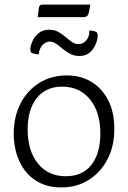

<svg xmlns="http://www.w3.org/2000/svg" viewBox="-20 -885 560 840"><path d="M248 -65Q184 -65 137.5 -94.5Q91 -124 66 -177Q41 -230 40 -298Q40 -374 69.5 -431.5Q99 -489 151.5 -522Q204 -555 271 -555Q335 -555 381.5 -526Q428 -497 454 -445Q480 -393 480 -324Q481 -248 451 -189.5Q421 -131 368.5 -98Q316 -65 248 -65ZM268 -114Q341 -114 380 -164Q419 -214 419 -301Q419 -395 373.5 -450.5Q328 -506 252 -506Q180 -506 140.5 -455.5Q101 -405 101 -319Q101 -225 146 -169.5Q191 -114 268 -114ZM390 -749Q397 -748 402.5 -744Q408 -740 407 -726Q407 -713 399 -692.5Q391 -672 373.5 -656Q356 -640 327 -640Q305 -640 287 -649.5Q269 -659 254 -671.5Q239 -684 225.5 -693.5Q212 -703 198 -703Q182 -703 167.5 -689.5Q153 -676 149 -647L129 -650Q122 -651 117 -655Q112 -659 113 -673Q114 -687 122.5 -706Q131 -725 149 -740Q167 -755 195 -755Q218 -755 235 -745.5Q252 -736 266.5 -723.5Q281 -711 294.5 -701.5Q308 -692 324 -692Q344 -692 358 -709Q372 -726 371 -752ZM150 -850Q152 -865 165 -865H375L370 -835Q368 -823 362.5 -816.5Q357 -810 345 -810H145Z"/></svg>

Font: Gowun Batang
Style: Regular
Weight: 400
Designer: Yanghee Ryu
Foundry: Yanghee Ryu
Version: Version 2.000